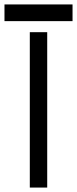

<svg xmlns="http://www.w3.org/2000/svg" viewBox="-38 -845 347 865"><path d="M-17.8 -749.8H288.8V-825H-17.8ZM96.3 0H174.7V-700H96.3Z"/></svg>

Font: Unageo Variable
Style: Regular
Weight: 300
Designer: Richard Sepsi
Foundry: Richard Sepsi
Version: Version 2.200